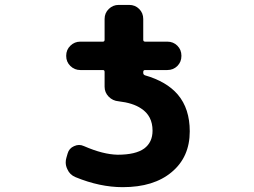

<svg xmlns="http://www.w3.org/2000/svg" viewBox="-20 -776 1040 786"><path d="M482.4 -9.8Q388.7 -9.8 289.1 -50.8Q265.6 -60.5 255.9 -83Q249 -96.7 249 -111.3Q249 -121.1 252 -130.9L256.8 -147.5Q262.7 -168.9 283.2 -177.7Q293.9 -182.6 303.7 -182.6Q313.5 -182.6 324.2 -177.7Q402.3 -143.6 461.9 -142.6Q535.2 -142.6 570.3 -168Q604.5 -193.4 604.5 -241.2Q604.5 -301.8 557.6 -332Q524.4 -354.5 465.8 -361.3Q441.4 -363.3 424.8 -380.4Q408.2 -397.5 408.2 -420.9V-481.4Q408.2 -489.3 401.4 -489.3H308.6Q285.2 -489.3 268.1 -505.9Q251 -522.5 251 -546.9V-547.9Q251 -572.3 268.1 -588.9Q285.2 -605.5 308.6 -605.5H401.4Q408.2 -605.5 408.2 -613.3V-698.2Q408.2 -722.7 425.3 -739.3Q442.4 -755.9 465.8 -755.9H508.8Q533.2 -755.9 549.8 -739.3Q566.4 -722.7 566.4 -698.2V-613.3Q566.4 -605.5 574.2 -605.5H665Q689.5 -605.5 706.1 -588.9Q722.7 -572.3 722.7 -547.9V-546.9Q722.7 -522.5 706.1 -505.9Q689.5 -489.3 665 -489.3H574.2Q566.4 -489.3 566.4 -481.4V-477.5Q566.4 -470.7 573.2 -467.8Q662.1 -442.4 708 -388.7Q756.8 -331.1 756.8 -238.3Q756.8 -132.8 682.6 -71.3Q609.4 -9.8 482.4 -9.8Z"/></svg>

Font: Rounded Mgen+ 1mn bold
Style: Bold
Weight: 700
Designer: [Source Han Sans]
Ryoko NISHIZUKA  (kana & ideographs); Paul D. Hunt (Latin, Greek & Cyrillic); Wenlong ZHANG  (bopomofo
Version: Version 1.059.20150602